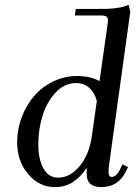

<svg xmlns="http://www.w3.org/2000/svg" viewBox="-20 -766 568 793"><path d="M50.8 -178.2Q50.8 -231 69.3 -280.8Q87.9 -330.6 120.1 -368.4Q152.3 -406.2 199.2 -429.2Q246.1 -452.1 298.8 -452.1Q351.6 -452.1 391.1 -431.2L423.8 -662.1Q425.8 -675.8 425.8 -682.1Q425.8 -693.4 419.4 -697.8Q413.1 -702.1 396 -702.1H289.1L293 -729H363.8Q404.8 -729 424.1 -729.5Q443.4 -730 468 -733.9Q492.7 -737.8 511.2 -746.1L518.1 -717.8L433.1 -104Q428.2 -68.8 428.2 -58.1Q428.2 -35.2 440.9 -35.2Q460 -35.2 475.1 -64.9L485.8 -86.9L508.8 -76.2L498 -54.2Q466.8 6.8 397.9 6.8Q337.9 6.8 337.9 -47.9Q337.9 -64.5 338.9 -73.2Q312.5 -34.7 281 -13.9Q249.5 6.8 206.1 6.8Q142.1 6.8 96.4 -46.9Q50.8 -100.6 50.8 -178.2ZM138.2 -169.9Q138.2 -108.4 159.4 -70.3Q180.7 -32.2 220.2 -32.2Q268.6 -32.2 308.1 -78.9Q347.7 -125.5 358.9 -201.2L379.9 -349.1Q370.6 -383.8 348.6 -403.3Q326.7 -422.9 293.9 -422.9Q245.6 -422.9 209 -383.1Q172.4 -343.3 155.3 -286.6Q138.2 -230 138.2 -169.9Z"/></svg>

Font: Dihjauti
Style: Bold Italic
Weight: 700
Italic angle: -9°
Designer: T. Christopher White
Version: Version 3.0.0